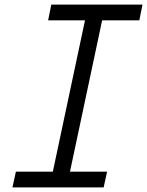

<svg xmlns="http://www.w3.org/2000/svg" viewBox="-20 -820 644 840"><path d="M196.5 0 366.5 -800H441.5L271.5 0ZM34.5 0 49.5 -69H448.5L433.5 0ZM190.5 -731 204.5 -800H603.5L589.5 -731Z"/></svg>

Font: Victor Mono Thin
Style: Italic
Weight: 100
Italic angle: -12°
Monospace: yes
Designer: Rune Bjørnerås
Version: Version 1.561;gftools[0.9.30]